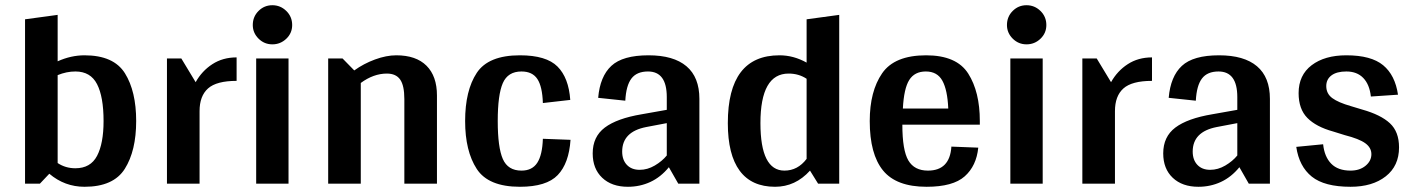

<svg xmlns="http://www.w3.org/2000/svg" viewBox="-20 -704 5417 736"><path d="M502 -240Q502 -126 458.5 -57Q415 12 304 12Q228 12 169 -38L133 0H76V-630L201 -647V-469Q252 -492 304 -492Q416 -492 459 -423Q502 -354 502 -240ZM377 -240Q377 -333 352 -381.5Q327 -430 269 -430Q235 -430 201 -416V-79Q231 -59 269 -59Q327 -59 352 -106.5Q377 -154 377 -240Z M887 -484V-394Q810 -394 777.5 -365Q745 -336 745 -278V0H620V-480H675L730 -389Q754 -432 794 -458Q834 -484 887 -484Z M949 -608Q949 -640 971 -662Q993 -684 1024 -684Q1055 -684 1077.5 -662Q1100 -640 1100 -608Q1100 -577 1077.5 -555.5Q1055 -534 1024 -534Q993 -534 971 -556Q949 -578 949 -608ZM1086 0H962V-480H1086Z M1655 -338V0H1530V-324Q1530 -376 1514 -399Q1498 -422 1463 -422Q1412 -422 1363 -386V0H1238V-480H1293L1338 -434Q1374 -460 1417.5 -476Q1461 -492 1499 -492Q1575 -492 1615 -452Q1655 -412 1655 -338Z M1979 -50Q2020 -50 2039.5 -80Q2059 -110 2061 -172L2167 -168Q2161 -78 2118 -33Q2075 12 1973 12Q1852 12 1807.5 -56.5Q1763 -125 1763 -240Q1763 -357 1807.5 -424.5Q1852 -492 1973 -492Q2074 -492 2117 -449Q2160 -406 2166 -321L2061 -309Q2059 -372 2040 -401Q2021 -430 1979 -430Q1927 -430 1907.5 -385.5Q1888 -341 1888 -240Q1888 -139 1907.5 -94.5Q1927 -50 1979 -50Z M2252 -116Q2252 -180 2298.5 -215Q2345 -250 2440 -266L2536 -283V-332Q2536 -430 2464 -430Q2421 -430 2400.5 -403Q2380 -376 2377 -318L2273 -329Q2280 -411 2323.5 -451.5Q2367 -492 2466 -492Q2562 -492 2611.5 -450Q2661 -408 2661 -325V0H2580L2544 -63Q2513 -25 2473 -6.5Q2433 12 2387 12Q2325 12 2288.5 -22.5Q2252 -57 2252 -116ZM2536 -108V-232L2457 -217Q2365 -199 2365 -123Q2365 -91 2383 -72Q2401 -53 2432 -53Q2462 -53 2490 -69.5Q2518 -86 2536 -108Z M3197 -647V0H3116L3085 -50Q3029 12 2951 12Q2861 12 2815.5 -49.5Q2770 -111 2770 -232Q2770 -492 2968 -492Q3022 -492 3072 -464V-630ZM3072 -95V-402Q3042 -422 3003 -422Q2895 -422 2895 -232Q2895 -50 2987 -50Q3038 -50 3072 -95Z M3736 -226H3439Q3439 -128 3462 -89Q3485 -50 3537 -50Q3621 -50 3627 -142L3730 -138Q3723 -68 3678 -28Q3633 12 3532 12Q3416 12 3365 -50.5Q3314 -113 3314 -240Q3314 -354 3361.5 -423Q3409 -492 3530 -492Q3647 -492 3691.5 -422Q3736 -352 3736 -240ZM3441 -288H3615Q3612 -359 3592.5 -394.5Q3573 -430 3529 -430Q3486 -430 3465.5 -397.5Q3445 -365 3441 -288Z M3840 -608Q3840 -640 3862 -662Q3884 -684 3915 -684Q3946 -684 3968.5 -662Q3991 -640 3991 -608Q3991 -577 3968.5 -555.5Q3946 -534 3915 -534Q3884 -534 3862 -556Q3840 -578 3840 -608ZM3977 0H3853V-480H3977Z M4396 -484V-394Q4319 -394 4286.5 -365Q4254 -336 4254 -278V0H4129V-480H4184L4239 -389Q4263 -432 4303 -458Q4343 -484 4396 -484Z M4439 -116Q4439 -180 4485.5 -215Q4532 -250 4627 -266L4723 -283V-332Q4723 -430 4651 -430Q4608 -430 4587.5 -403Q4567 -376 4564 -318L4460 -329Q4467 -411 4510.5 -451.5Q4554 -492 4653 -492Q4749 -492 4798.5 -450Q4848 -408 4848 -325V0H4767L4731 -63Q4700 -25 4660 -6.5Q4620 12 4574 12Q4512 12 4475.5 -22.5Q4439 -57 4439 -116ZM4723 -108V-232L4644 -217Q4552 -199 4552 -123Q4552 -91 4570 -72Q4588 -53 4619 -53Q4649 -53 4677 -69.5Q4705 -86 4723 -108Z M5343 -139Q5343 -68 5292 -28Q5241 12 5157 12Q5057 12 5008.5 -27Q4960 -66 4949 -141L5052 -151Q5057 -103 5083 -76.5Q5109 -50 5157 -50Q5192 -50 5214.5 -68.5Q5237 -87 5237 -113Q5237 -138 5213.5 -155Q5190 -172 5135 -186L5090 -200Q5025 -218 4991.5 -252Q4958 -286 4958 -347Q4958 -416 5008 -454Q5058 -492 5141 -492Q5236 -492 5282 -454Q5328 -416 5339 -341L5235 -334Q5230 -380 5206 -405Q5182 -430 5141 -430Q5104 -430 5084 -415Q5064 -400 5064 -374Q5064 -345 5087 -328Q5110 -311 5159 -297L5202 -284Q5273 -264 5308 -231.5Q5343 -199 5343 -139Z"/></svg>

Font: Arya
Style: Bold
Weight: 700
Designer: Eduardo Rodriguez Tunni, Modular Infotech
Foundry: Eduardo Rodriguez Tunni, Modular Infotech
Version: Version 1.002